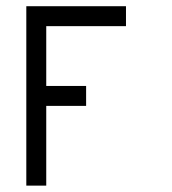

<svg xmlns="http://www.w3.org/2000/svg" viewBox="-20 -582 540 602"><path d="M62.5 -562.5H375V-500H125V-312.5H250V-250H125V0H62.5Z"/></svg>

Font: Pixel Operator Mono
Style: Regular
Weight: 400
Monospace: yes
Designer: Jayvee Enaguas (HarvettFox96)
Version: 2016.04.25